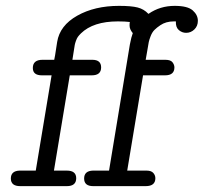

<svg xmlns="http://www.w3.org/2000/svg" viewBox="-20 -635 695 655"><path d="M47 -53H102L156 -378Q156 -378 123 -378Q92 -378 92 -403Q92 -431 125 -431H165Q166 -432 175 -492Q184 -548 243.5 -581.5Q303 -615 386 -615Q428 -615 449.5 -609.5Q471 -604 486 -588H487Q526 -615 576 -615Q620 -615 637.5 -599.5Q655 -584 655 -564Q655 -546 643 -534.5Q631 -523 615 -523Q601 -523 590 -532.5Q579 -542 580 -562H573Q546 -562 527 -549Q515 -541 507 -533Q499 -525 494 -512Q489 -499 487.5 -491.5Q486 -484 482.5 -462.5Q479 -441 477 -431H544Q562 -431 568.5 -422.5Q575 -414 575 -405Q575 -378 543 -378H468L414 -53H480Q496 -53 503 -45Q510 -37 510 -27Q510 0 477 0H298Q267 0 267 -26Q267 -52 297 -53H352L423 -483L428 -506L433 -522Q422 -535 422 -548Q422 -556 423 -560Q407 -562 382 -562Q298 -562 256 -521Q249 -514 245.5 -509Q242 -504 239 -495.5Q236 -487 235 -481.5Q234 -476 231.5 -459.5Q229 -443 227 -431H295Q325 -431 325 -405Q325 -378 293 -378H218L164 -53H208Q240 -53 240 -27Q240 0 208 0H49Q17 0 17 -26Q17 -52 47 -53Z"/></svg>

Font: CMU Typewriter Text
Style: LightOblique
Weight: 200
Italic angle: -9.46001°
Version: Version 0.7.0